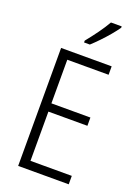

<svg xmlns="http://www.w3.org/2000/svg" viewBox="-174 -1019 789 1092"><g transform="rotate(20 220.0 -473.5)"><path d="M389 0H83V-714H389V-663H139V-399H375V-349H139V-51H389ZM365 -939Q350 -917 326.5 -889Q303 -861 277 -834Q251 -807 230 -788H195V-799Q225 -836 252.5 -874Q280 -912 300 -947H365Z"/></g></svg>

Font: Noto Sans Sinhala UI Condensed Light
Style: Regular
Weight: 300
Width: 3
Designer: Jelle Bosma - Monotype Design Team
Foundry: Monotype Imaging Inc.
Version: Version 2.006; ttfautohint (v1.8.4.7-5d5b)